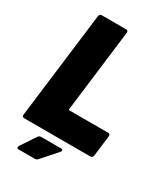

<svg xmlns="http://www.w3.org/2000/svg" viewBox="-210 -793 915 1050"><g transform="rotate(30 247.5 -268.5)"><path d="M14 -15 97 -685Q98 -692 102 -696Q106 -700 113 -700H266Q273 -700 276.5 -696Q280 -692 279 -685L215 -166Q215 -161 220 -161H464Q471 -161 474.5 -157Q478 -153 477 -146L461 -15Q460 -8 455.5 -4Q451 0 444 0H27Q20 0 16.5 -4Q13 -8 14 -15ZM75 155Q75 151 78 145L140 52Q146 42 159 42H284Q295 42 295 49Q295 55 290 60L207 154Q199 163 189 163H87Q75 163 75 155Z"/></g></svg>

Font: Barlow Semi Condensed Black
Style: Italic
Weight: 900
Width: 4
Italic angle: -7°
Designer: Jeremy Tribby
Foundry: Tribby Type
Version: Version 1.408